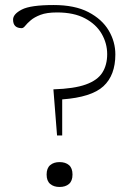

<svg xmlns="http://www.w3.org/2000/svg" viewBox="-20 -737 540 764"><path d="M193.5 -717Q277.5 -717 331.8 -688.8Q386 -660.5 412.5 -615.8Q439 -571 439 -520.5Q439 -437.5 391.5 -393.8Q344 -350 227.5 -341.5V-198H207L192.5 -381.5Q275 -384 321.5 -400.8Q368 -417.5 387.2 -448Q406.5 -478.5 406.5 -521.5Q406.5 -564.5 384.5 -602.5Q362.5 -640.5 318.2 -664Q274 -687.5 207 -687.5Q166 -687.5 141.2 -678Q116.5 -668.5 102.2 -656.2Q88 -644 80.5 -634.5Q73 -625 66.5 -625Q32 -625 32 -659Q32 -681 66.8 -699Q101.5 -717 193.5 -717ZM217 -92Q240.5 -92 254.5 -80Q268.5 -68 268.5 -42.5Q268.5 -17 254.5 -5Q240.5 7 217 7Q194 7 179.8 -5Q165.5 -17 165.5 -42.5Q165.5 -68 179.8 -80Q194 -92 217 -92Z"/></svg>

Font: Newsreader 6pt ExtraLight
Style: Regular
Weight: 275
Designer: Hugues Gentile
Foundry: Production Type
Version: Version 1.003; ttfautohint (v1.8.3)